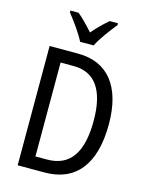

<svg xmlns="http://www.w3.org/2000/svg" viewBox="-137 -1026 853 1110"><g transform="rotate(15 290.0 -471.5)"><path d="M244 -783H325C347 -829 395 -892 428 -932V-943H378C343 -912 319 -889 285 -850C254 -885 220 -920 192 -943H143V-932C178 -888 222 -828 244 -783ZM528 -365C528 -593 427 -714 251 -714H80V0H241C426 0 528 -124 528 -365ZM438 -362C438 -172 373 -76 235 -76H166V-638H245C370 -638 438 -548 438 -362Z"/></g></svg>

Font: Noto Sans Ethiopic Condensed
Style: Regular
Weight: 400
Width: 3
Designer: Monotype Design Team
Foundry: Monotype Imaging Inc.
Version: Version 2.102